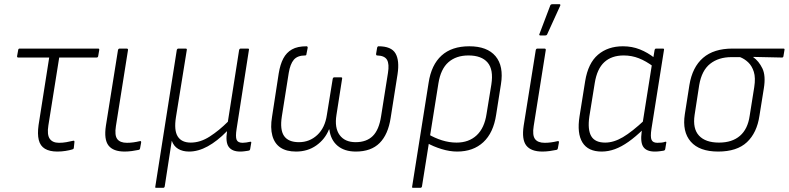

<svg xmlns="http://www.w3.org/2000/svg" viewBox="-20 -716 3783 921"><path d="M255 11Q218 11 195.5 -2.5Q173 -16 166 -44.5Q159 -73 165 -116L216 -440H68Q61 -440 62 -447L67 -475Q68 -483 74 -483H451Q457 -483 456 -476L451 -447Q450 -440 443 -440H264L212 -114Q205 -70 218.5 -50.5Q232 -31 263 -31Q281 -31 298 -34Q315 -37 332 -41Q338 -42 337 -34L334 -6Q333 -2 331 -1Q329 0 326 1Q313 5 294 8Q275 11 255 11Z M578 11Q523 11 500.5 -18Q478 -47 488 -113L546 -476Q548 -483 554 -483H587Q595 -483 594 -476L536 -111Q529 -67 542.5 -49Q556 -31 589 -31Q604 -31 619 -33Q634 -35 651 -39Q658 -41 657 -32L652 -5Q651 2 645 3Q631 6 613 8.5Q595 11 578 11Z M729 185Q723 185 725 179L828 -476Q830 -483 836 -483H870Q878 -483 876 -476L824 -154Q814 -91 832.5 -61.5Q851 -32 895 -32Q941 -32 986 -61Q1031 -90 1073 -132L1127 -476Q1129 -483 1135 -483H1169Q1176 -483 1174 -476L1115 -98Q1109 -60 1115 -45.5Q1121 -31 1144 -31Q1152 -31 1161.5 -32.5Q1171 -34 1180 -36Q1187 -37 1185 -30L1180 -1Q1179 3 1177.5 4.5Q1176 6 1171 7Q1163 8 1153.5 9.5Q1144 11 1132 11Q1094 11 1077.5 -11Q1061 -33 1069 -86H1068Q1022 -39 976.5 -14Q931 11 887 11Q856 11 834.5 -2Q813 -15 804 -41L770 179Q768 185 763 185Z M1400 11Q1354 11 1325.5 -8Q1297 -27 1286.5 -65Q1276 -103 1285 -156L1317 -364Q1324 -407 1339 -435.5Q1354 -464 1380.5 -479Q1407 -494 1450 -494Q1456 -494 1456 -487L1450 -457Q1450 -450 1444 -450Q1407 -450 1389.5 -429.5Q1372 -409 1365 -366L1332 -158Q1322 -94 1342.5 -64Q1363 -34 1414 -34Q1465 -34 1502 -68.5Q1539 -103 1548 -165L1576 -338Q1578 -345 1583 -345H1616Q1623 -345 1621 -338L1594 -165Q1584 -103 1609 -68.5Q1634 -34 1686 -34Q1738 -34 1768 -63.5Q1798 -93 1808 -158L1841 -366Q1848 -409 1836.5 -429Q1825 -449 1789 -450Q1784 -450 1784 -457L1789 -487Q1791 -494 1796 -494Q1857 -494 1877 -460Q1897 -426 1887 -360L1854 -151Q1842 -71 1801 -30Q1760 11 1687 11Q1632 11 1599 -17Q1566 -45 1560 -95H1558Q1539 -48 1497.5 -18.5Q1456 11 1400 11Z M1962 185Q1955 185 1957 179L2036 -319Q2049 -405 2098 -449.5Q2147 -494 2231 -494Q2317 -494 2357 -446.5Q2397 -399 2383 -312L2360 -166Q2347 -79 2298.5 -34Q2250 11 2173 11Q2137 11 2098 -1Q2059 -13 2027 -31L2033 -73Q2065 -54 2100 -43Q2135 -32 2170 -32Q2229 -32 2266.5 -67Q2304 -102 2314 -170L2337 -311Q2348 -382 2319 -416Q2290 -450 2227 -450Q2168 -450 2131 -417.5Q2094 -385 2083 -316L2004 179Q2002 185 1996 185Z M2582 11Q2527 11 2504.5 -18Q2482 -47 2492 -113L2550 -476Q2552 -483 2558 -483H2591Q2599 -483 2598 -476L2540 -111Q2533 -67 2546.5 -49Q2560 -31 2593 -31Q2608 -31 2623 -33Q2638 -35 2655 -39Q2662 -41 2661 -32L2656 -5Q2655 2 2649 3Q2635 6 2617 8.5Q2599 11 2582 11ZM2571 -546Q2568 -546 2567 -548.5Q2566 -551 2568 -554L2620 -691Q2622 -694 2624.5 -695Q2627 -696 2631 -696H2663Q2666 -696 2667.5 -694Q2669 -692 2667 -688L2605 -552Q2603 -546 2595 -546Z M2866 11Q2801 11 2774 -32.5Q2747 -76 2760 -158L2787 -327Q2801 -413 2848.5 -453.5Q2896 -494 2968 -494Q3012 -494 3049.5 -479Q3087 -464 3120 -438L3115 -396Q3079 -423 3044.5 -436.5Q3010 -450 2972 -450Q2914 -450 2879 -418Q2844 -386 2833 -318L2807 -157Q2798 -94 2816 -63Q2834 -32 2883 -32Q2924 -32 2968 -58Q3012 -84 3073 -141L3067 -97Q3029 -60 2995 -36Q2961 -12 2929.5 -0.5Q2898 11 2866 11ZM3121 11Q3082 11 3066.5 -10.5Q3051 -32 3058 -84L3062 -106V-122L3108 -412L3112 -428L3120 -476Q3122 -483 3127 -483H3160Q3167 -483 3165 -476L3105 -98Q3099 -59 3105.5 -45Q3112 -31 3133 -31Q3144 -31 3153.5 -32Q3163 -33 3171 -36Q3178 -37 3176 -31L3171 -1Q3170 6 3162 7Q3154 8 3144.5 9.5Q3135 11 3121 11Z M3425 11Q3335 11 3293.5 -36.5Q3252 -84 3265 -168L3287 -308Q3301 -394 3352.5 -438.5Q3404 -483 3494 -483H3738Q3745 -483 3743 -476L3738 -446Q3737 -440 3731 -440L3593 -443V-442Q3620 -423 3637 -388Q3654 -353 3644 -292L3623 -161Q3611 -79 3563 -34Q3515 11 3425 11ZM3429 -32Q3492 -32 3529.5 -64.5Q3567 -97 3576 -160L3598 -298Q3605 -343 3596 -371.5Q3587 -400 3569 -417Q3551 -434 3530 -442H3489Q3427 -442 3386.5 -410Q3346 -378 3334 -308L3312 -165Q3302 -99 3333 -65.5Q3364 -32 3429 -32Z"/></svg>

Font: Sofia Sans Semi Condensed Light
Style: Italic
Weight: 300
Italic angle: -9°
Version: Version 4.100